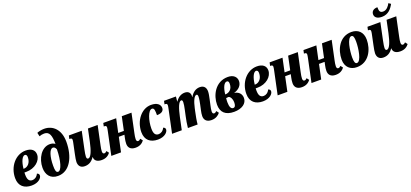

<svg xmlns="http://www.w3.org/2000/svg" viewBox="39 -1907 6531 3050"><g transform="rotate(-20 3305.0 -382.5)"><path d="M225 10C342 10 400 -55 400 -98C400 -117 391 -131 365 -140C342 -90 302 -67 265 -67C209 -67 184 -104 184 -190C184 -202 184 -212 185 -224H217C362 -224 472 -318 472 -425C472 -501 416 -546 320 -546C150 -546 15 -385 15 -190C15 -55 100 10 225 10ZM191 -284C204 -410 245 -484 285 -484C310 -484 319 -462 319 -435C319 -342 263 -284 197 -284Z M670 10C871 10 978 -203 978 -455C978 -660 864 -770 715 -770C666 -770 614 -756 593 -746L607 -683C630 -693 661 -699 690 -699C779 -699 802 -625 804 -482C778 -503 745 -510 715 -510C575 -510 480 -352 480 -195C480 -79 541 10 670 10ZM693 -52C658 -52 650 -91 650 -170C650 -318 686 -441 743 -441C760 -441 780 -433 796 -394C793 -196 748 -52 693 -52Z M1122 10C1190 10 1242 -19 1286 -85H1288V-81C1288 -28 1327 10 1409 10C1486 10 1527 -24 1555 -60L1525 -99C1511 -84 1498 -76 1482 -76C1463 -76 1454 -92 1454 -117C1454 -143 1460 -178 1468 -214L1536 -536H1372L1328 -327C1299 -191 1260 -86 1214 -86C1192 -86 1188 -107 1188 -126C1188 -150 1195 -191 1207 -249L1267 -536H1049L1037 -480H1052C1075 -480 1082 -467 1082 -450C1082 -434 1077 -410 1071 -383L1038 -226C1026 -168 1018 -125 1018 -98C1018 -41 1045 10 1122 10Z M1981 10C2058 10 2099 -24 2127 -60L2097 -99C2083 -84 2070 -76 2054 -76C2035 -76 2026 -92 2026 -117C2026 -143 2032 -178 2040 -214L2108 -536H1944L1895 -305H1800L1849 -536H1631L1619 -480H1634C1657 -480 1664 -467 1664 -450C1664 -437 1659 -412 1653 -383L1572 0H1736L1788 -245H1883L1871 -190C1865 -162 1860 -129 1860 -99C1860 -43 1889 10 1981 10Z M2359 10C2476 10 2534 -55 2534 -98C2534 -117 2525 -131 2499 -140C2476 -90 2436 -67 2399 -67C2343 -67 2318 -104 2318 -190C2318 -325 2370 -484 2434 -484C2474 -484 2475 -435 2475 -360C2561 -360 2593 -395 2593 -440C2593 -499 2543 -546 2439 -546C2277 -546 2149 -380 2149 -190C2149 -55 2234 10 2359 10Z M3266 10C3338 10 3384 -24 3412 -60L3382 -99C3368 -84 3355 -76 3339 -76C3320 -76 3311 -92 3311 -117C3311 -143 3318 -178 3326 -214L3347 -310C3358 -359 3367 -405 3367 -438C3367 -495 3341 -546 3265 -546C3197 -546 3144 -510 3102 -438H3099C3100 -445 3101 -453 3101 -461C3101 -509 3073 -546 3010 -546C2944 -546 2892 -510 2853 -451H2851L2859 -536H2658L2646 -480H2661C2684 -480 2691 -467 2691 -450C2691 -437 2687 -415 2680 -383L2599 0H2763L2807 -208C2836 -344 2873 -450 2917 -450C2935 -450 2938 -429 2938 -410C2938 -383 2930 -337 2919 -287L2898 -190C2885 -130 2873 -65 2867 0H3031C3037 -70 3049 -130 3065 -205L3077 -260C3101 -371 3137 -450 3175 -450C3193 -450 3196 -429 3196 -410C3196 -374 3184 -316 3178 -287L3157 -190C3151 -162 3145 -129 3145 -99C3145 -43 3174 10 3266 10Z M3647 10C3780 10 3867 -52 3867 -145C3867 -213 3824 -262 3747 -273C3833 -297 3885 -354 3885 -425C3885 -488 3840 -546 3738 -546C3525 -546 3428 -346 3428 -190C3428 -58 3504 10 3647 10ZM3699 -484C3721 -484 3732 -469 3732 -435C3732 -338 3667 -299 3612 -299H3606C3619 -417 3656 -484 3699 -484ZM3652 -52C3617 -52 3596 -92 3596 -166C3596 -183 3596 -205 3600 -239C3617 -240 3631 -241 3642 -243C3673 -235 3698 -187 3698 -135C3698 -83 3686 -52 3652 -52Z M4134 10C4251 10 4309 -55 4309 -98C4309 -117 4300 -131 4274 -140C4251 -90 4211 -67 4174 -67C4118 -67 4093 -104 4093 -190C4093 -202 4093 -212 4094 -224H4126C4271 -224 4381 -318 4381 -425C4381 -501 4325 -546 4229 -546C4059 -546 3924 -385 3924 -190C3924 -55 4009 10 4134 10ZM4100 -284C4113 -410 4154 -484 4194 -484C4219 -484 4228 -462 4228 -435C4228 -342 4172 -284 4106 -284Z M4793 10C4870 10 4911 -24 4939 -60L4909 -99C4895 -84 4882 -76 4866 -76C4847 -76 4838 -92 4838 -117C4838 -143 4844 -178 4852 -214L4920 -536H4756L4707 -305H4612L4661 -536H4443L4431 -480H4446C4469 -480 4476 -467 4476 -450C4476 -437 4471 -412 4465 -383L4384 0H4548L4600 -245H4695L4683 -190C4677 -162 4672 -129 4672 -99C4672 -43 4701 10 4793 10Z M5365 10C5442 10 5483 -24 5511 -60L5481 -99C5467 -84 5454 -76 5438 -76C5419 -76 5410 -92 5410 -117C5410 -143 5416 -178 5424 -214L5492 -536H5328L5279 -305H5184L5233 -536H5015L5003 -480H5018C5041 -480 5048 -467 5048 -450C5048 -437 5043 -412 5037 -383L4956 0H5120L5172 -245H5267L5255 -190C5249 -162 5244 -129 5244 -99C5244 -43 5273 10 5365 10Z M5723 10C5925 10 6017 -181 6017 -349C6017 -480 5936 -546 5827 -546C5625 -546 5533 -354 5533 -185C5533 -56 5614 10 5723 10ZM5744 -52C5713 -52 5702 -90 5702 -160C5702 -271 5733 -484 5806 -484C5837 -484 5848 -449 5848 -375C5848 -264 5817 -52 5744 -52Z M6370 -605C6478 -605 6537 -680 6574 -750L6537 -775C6517 -734 6476 -678 6417 -678C6366 -678 6351 -701 6351 -774C6287 -774 6248 -742 6248 -690C6248 -645 6282 -605 6370 -605ZM6170 10C6238 10 6290 -19 6334 -85H6336V-81C6336 -28 6375 10 6457 10C6534 10 6575 -24 6603 -60L6573 -99C6559 -84 6546 -76 6530 -76C6511 -76 6502 -92 6502 -117C6502 -143 6508 -178 6516 -214L6584 -536H6420L6376 -327C6347 -191 6308 -86 6262 -86C6240 -86 6236 -107 6236 -126C6236 -150 6243 -191 6255 -249L6315 -536H6097L6085 -480H6100C6123 -480 6130 -467 6130 -450C6130 -434 6125 -410 6119 -383L6086 -226C6074 -168 6066 -125 6066 -98C6066 -41 6093 10 6170 10Z"/></g></svg>

Font: Noto Serif ExtraCondensed Black
Style: Italic
Weight: 900
Width: 2
Italic angle: -12°
Designer: Monotype Design Team
Foundry: Monotype Imaging Inc.
Version: Version 2.014